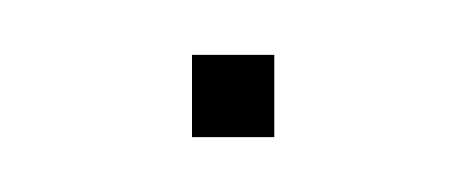

<svg xmlns="http://www.w3.org/2000/svg" viewBox="-20 -450 170 70"><path d="M50 -400V-430H80V-400Z"/></svg>

Font: Big Shoulders Stencil Display Thin
Style: Regular
Weight: 100
Designer: Patric King
Foundry: XO Type Co
Version: Version 1.000